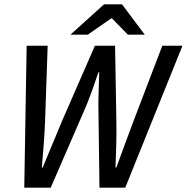

<svg xmlns="http://www.w3.org/2000/svg" viewBox="-20 -866 862 886"><path d="M92 0 103 -655H200L188 -307Q186 -255 182 -201Q178 -147 173 -93H177Q200 -147 222 -201Q244 -255 266 -307L418 -655H511L517 -307Q518 -255 516.5 -201Q515 -147 513 -93H517Q537 -147 556.5 -201Q576 -255 596 -307L729 -655H822L558 0H439L434 -378Q434 -413 435.5 -453Q437 -493 438 -532H434Q421 -494 407.5 -455.5Q394 -417 378 -378L214 0ZM305 -706 460 -846H543L648 -706H570L497 -781H493L385 -706Z"/></svg>

Font: Source Sans 3 ExtraLight Medium
Style: Italic
Weight: 500
Italic angle: -11°
Version: Version 3.052;hotconv 1.1.0;makeotfexe 2.6.0